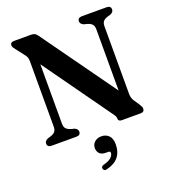

<svg xmlns="http://www.w3.org/2000/svg" viewBox="-167 -824 1078 1207"><g transform="rotate(-20 372.0 -220.5)"><path d="M257.5 -24.5Q257.5 0 228.5 0H65Q35.5 0 35.5 -24.5Q35.5 -42 57.5 -51.5L80.5 -58.5Q99 -65 108 -76Q117 -87 117 -109.5V-543Q117 -561 113.5 -571Q110 -581 99.5 -594L57 -649Q49.5 -658.5 45.5 -665Q41.5 -671.5 41.5 -679.5Q41.5 -700 66.5 -700H180.5Q194.5 -700 203.8 -695.8Q213 -691.5 223 -677.5L578 -182V-590.5Q578 -613 569 -624Q560 -635 540.5 -641.5L514 -648.5Q492 -658.5 492 -675.5Q492 -700 521.5 -700H685Q714 -700 714 -675.5Q714 -658 692.5 -648.5L669.5 -641.5Q650.5 -635 641.5 -624.2Q632.5 -613.5 632.5 -590.5V-142Q632.5 -112.5 645 -93.5L671 -55Q679 -42.5 681.8 -36Q684.5 -29.5 684.5 -23Q684.5 0 659 0H533Q510 0 510 -20Q510 -28.5 506.2 -36.2Q502.5 -44 489.5 -61L172 -505.5V-109Q172 -87 181 -76.2Q190 -65.5 209 -58.5L235.5 -51.5Q257.5 -42 257.5 -24.5ZM369 158Q341 158 327.2 143.8Q313.5 129.5 313.5 107.5Q313.5 82.5 331.5 66.8Q349.5 51 376.5 51Q407 51 426.2 70.5Q445.5 90 445.5 129.5Q445.5 179 419.8 211.8Q394 244.5 340.5 257.5Q319.5 263.5 315 246Q311 229.5 330.5 224Q366.5 215 382.5 199.8Q398.5 184.5 398.5 169.5Q398.5 158 385.5 158Z"/></g></svg>

Font: Fraunces 72pt Soft SemiBold
Style: Regular
Weight: 600
Version: Version 1.000;[b76b70a41]